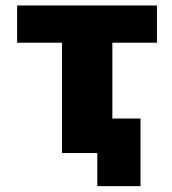

<svg xmlns="http://www.w3.org/2000/svg" viewBox="-20 -544 614 685"><path d="M481.4 -121.1V120.1H327.1V2H321.3H201.2V-391.6H41V-524.4H540V-391.6H380.9V-121.1Z"/></svg>

Font: Gen Shin Gothic Heavy
Style: Bold
Weight: 900
Designer: [Source Han Sans]
Ryoko NISHIZUKA  (kana & ideographs); Paul D. Hunt (Latin, Greek & Cyrillic); Wenlong ZHANG  (bopomofo
Version: Version 1.002.20150607